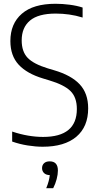

<svg xmlns="http://www.w3.org/2000/svg" viewBox="-20 -769 522 1018"><path d="M206.5 9Q169 9 126.5 2.2Q84 -4.5 44.5 -18.5V-71.5Q87.5 -57 128.8 -50Q170 -43 208.5 -43Q387.5 -43 387.5 -191Q387.5 -253 353.8 -286.2Q320 -319.5 241 -343L208 -353Q123 -378.5 79 -426Q35 -473.5 35 -551.5Q35 -643.5 95.8 -696.2Q156.5 -749 274.5 -749Q311 -749 349.2 -744Q387.5 -739 418 -729V-676Q382.5 -687 347 -692Q311.5 -697 275.5 -697Q183 -697 139 -660Q95 -623 95 -555Q95 -495.5 126.5 -462.5Q158 -429.5 233.5 -406.5L267 -396.5Q357.5 -370 402.5 -322Q447.5 -274 447.5 -194.5Q447.5 -97 384.8 -44Q322 9 206.5 9ZM225 229Q234 207.5 238.2 190.8Q242.5 174 244 159.5Q224.5 159 213.8 148.8Q203 138.5 203 122.5Q203 106.5 213.5 96.5Q224 86.5 243.5 86.5Q287 86.5 287 135.5Q287 155.5 280.5 180.5Q274 205.5 262 229Z"/></svg>

Font: Encode Sans SmCnd Lt
Style: Regular
Weight: 300
Width: 4
Designer: Multiple Designers
Foundry: Impallari Type
Version: Version 3.002; ttfautohint (v1.8.3) -l 8 -r 50 -G 200 -x 14 